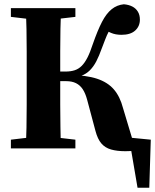

<svg xmlns="http://www.w3.org/2000/svg" viewBox="-20 -695 726 899"><path d="M543 0V-55L686 -41L679 184H624L586 -39L642 0ZM31 0V-41L158 -56H203L333 -41V0ZM31 -616V-657H333V-616L203 -601H158ZM101 0Q103 -46 104 -98Q105 -150 105 -204Q105 -258 105 -310V-350Q105 -401 105 -454Q105 -507 104 -559Q103 -611 101 -657H266Q264 -612 263 -560Q262 -508 262 -454.5Q262 -401 262 -348V-312Q262 -260 262 -205.5Q262 -151 263 -99Q264 -47 265 0ZM427 -82 388 -228Q380 -258 367.5 -277Q355 -296 336 -305.5Q317 -315 290 -315H183V-360H287Q311 -360 329.5 -366Q348 -372 362.5 -386.5Q377 -401 389.5 -425.5Q402 -450 414 -487Q437 -553 457.5 -592.5Q478 -632 503 -652Q528 -672 560 -675Q583 -673 599.5 -664.5Q616 -656 625.5 -640.5Q635 -625 635 -603Q635 -572 613 -552Q591 -532 549 -532Q521 -532 500 -541Q479 -550 465 -558L509 -581Q499 -566 489.5 -548Q480 -530 472.5 -510Q465 -490 456 -467Q444 -433 431 -408Q418 -383 401 -366Q384 -349 360.5 -340Q337 -331 305 -328V-344Q384 -343 434 -326.5Q484 -310 513 -276.5Q542 -243 556 -189L605 -26L525 -55L668 -41V0Q642 7 617 10Q592 13 567 13Q528 13 500 5Q472 -3 454.5 -23.5Q437 -44 427 -82Z"/></svg>

Font: Source Serif 4 36pt
Style: Bold
Weight: 700
Designer: Frank Grießhammer
Foundry: Adobe Systems Incorporated
Version: Version 4.004;hotconv 1.0.116;makeotfexe 2.5.65601